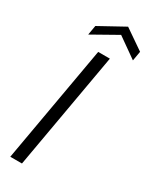

<svg xmlns="http://www.w3.org/2000/svg" viewBox="-227 -943 795 996"><g transform="rotate(30 170.5 -445.0)"><path d="M153 -699H223L100 0H30ZM331 -751 212 -835 63 -751 73 -808 222 -890 341 -808Z"/></g></svg>

Font: SVN-Poppins Light
Style: Italic
Weight: 300
Italic angle: -10°
Designer: Ninad Kale (Devanagari), Jonny Pinhorn (Latin)
Foundry: Indian Type Foundry
Version: Version 3.002 2017; ttfautohint (v1.8.3)